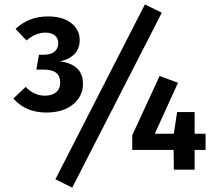

<svg xmlns="http://www.w3.org/2000/svg" viewBox="-20 -775 992 877"><path d="M642 -755 719 -717 310 82 233 44ZM359 -392Q359 -336 314 -298.5Q269 -261 191 -261Q97 -261 41 -325L97 -378Q136 -338 185 -338Q217 -338 236 -353.5Q255 -369 255 -398Q255 -457 182 -457H146L158 -525H182Q212 -525 229 -539Q246 -553 246 -578Q246 -601 230 -613.5Q214 -626 187 -626Q143 -626 101 -590L51 -643Q112 -700 198 -700Q267 -700 305.5 -669.5Q344 -639 344 -592Q344 -516 254 -494Q301 -490 330 -464.5Q359 -439 359 -392ZM919 -164V-90H869V0H774L773 -90H584V-157L709 -428L793 -397L687 -164H774L789 -263H869V-164Z"/></svg>

Font: FiraGO Medium
Style: Regular
Weight: 500
Designer: bBox Type
Foundry: bBox Type GmbH
Version: Version 1.001;PS 001.001;hotconv 1.0.88;makeotf.lib2.5.64775